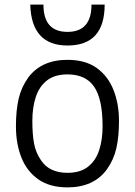

<svg xmlns="http://www.w3.org/2000/svg" viewBox="-20 -800 584 831"><path d="M272 11Q195 11 145.5 -24Q96 -59 72.5 -118.5Q49 -178 49 -253Q49 -322 60.5 -372Q72 -422 102 -464Q159 -541 272 -541Q350 -541 399 -505.5Q448 -470 471.5 -410Q495 -350 495 -277Q495 -208 483.5 -158Q472 -108 442 -66Q385 11 272 11ZM272 -52Q327 -52 360.5 -78Q394 -104 409 -149.5Q424 -195 424 -253Q424 -371 387.5 -424.5Q351 -478 272 -478Q217 -478 183.5 -452Q150 -426 135 -380.5Q120 -335 120 -277Q120 -218 127.5 -178.5Q135 -139 157 -107Q193 -52 272 -52ZM272 -603Q116 -603 111 -780H168Q168 -662 272 -662Q376 -662 376 -780H433Q433 -603 272 -603Z"/></svg>

Font: Tanohe Sans
Style: Regular
Weight: 400
Designer: Village Type and Design LLC & Cristiano Sobral
Foundry: Cooper Hewitt Smithsonian Design Museum
Version: Version 1.00;September 29, 2021;FontCreator 13.0.0.2655 64-b